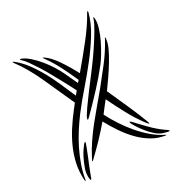

<svg xmlns="http://www.w3.org/2000/svg" viewBox="-178 -853 893 970"><g transform="rotate(-30 268.5 -367.5)"><path d="M45 -12Q43 -3 42 -3Q40 -4 39.5 -7Q39 -10 39 -12Q36 -58 45 -101.5Q54 -145 72.5 -187Q91 -229 116.5 -268.5Q142 -308 171 -345L193 -373Q152 -465 112.5 -551.5Q73 -638 26 -701Q23 -705 23 -707Q24 -709 27 -707Q30 -705 32 -704Q63 -679 88.5 -645Q114 -611 136 -571.5Q158 -532 177 -488.5Q196 -445 215 -401L232 -422Q227 -432 216 -453.5Q205 -475 190 -502Q175 -529 158.5 -559Q142 -589 125 -615.5Q108 -642 93 -663Q78 -684 67 -693Q59 -699 62 -701Q64 -702 71 -700Q91 -692 113.5 -672Q136 -652 156.5 -627Q177 -602 194 -575Q211 -548 221 -526L256 -451L267 -463Q247 -508 224 -554Q201 -600 169 -644Q166 -649 165 -649Q164 -649 166 -651Q166 -651 174 -647Q202 -628 232 -584.5Q262 -541 289 -489Q340 -549 391 -613.5Q442 -678 474 -736Q475 -738 476 -740Q477 -742 480 -740Q481 -739 480.5 -736Q480 -733 480 -732Q465 -677 432 -623.5Q399 -570 358 -517.5Q317 -465 272 -413.5Q227 -362 188 -311Q164 -279 140.5 -242.5Q117 -206 98 -167.5Q79 -129 65 -89.5Q51 -50 45 -12ZM507 -4Q513 -1 513 -0.5Q513 0 506 0Q466 -6 431.5 -26.5Q397 -47 367.5 -77Q338 -107 312.5 -144.5Q287 -182 266 -221Q234 -183 199 -146.5Q164 -110 136 -84Q131 -79 127.5 -75Q124 -71 122 -72Q120 -73 123.5 -79Q127 -85 129 -90Q148 -127 172.5 -163Q197 -199 224.5 -233.5Q252 -268 281 -302Q310 -336 338 -370Q373 -413 414 -466Q455 -519 485 -575Q488 -582 490 -582Q492 -582 491 -577.5Q490 -573 490 -570Q488 -549 475 -521Q462 -493 443.5 -462.5Q425 -432 403.5 -400.5Q382 -369 362 -342L371 -322Q395 -269 420 -212Q445 -155 462 -110Q464 -105 465.5 -99.5Q467 -94 465 -93Q464 -93 460 -97.5Q456 -102 452 -107Q417 -154 389.5 -205Q362 -256 336 -310Q324 -295 312 -279.5Q300 -264 288 -248Q307 -211 331 -174.5Q355 -138 383 -105.5Q411 -73 442.5 -46.5Q474 -20 507 -4ZM400 -474Q361 -424 314 -373.5Q267 -323 222 -278Q220 -277 214 -270.5Q208 -264 206 -266Q204 -267 207.5 -276Q211 -285 214 -289Q221 -301 234 -319.5Q247 -338 261.5 -357.5Q276 -377 289.5 -395.5Q303 -414 312 -425Q335 -455 362.5 -492Q390 -529 414.5 -566Q439 -603 458.5 -636Q478 -669 485 -689Q488 -700 489 -700Q490 -700 491.5 -696.5Q493 -693 493 -688Q494 -666 485 -636.5Q476 -607 461.5 -577Q447 -547 430.5 -519.5Q414 -492 400 -474ZM99 -68Q91 -48 84.5 -31Q78 -14 73 0Q72 2 69.5 5Q67 8 65 0Q62 -17 65 -37Q68 -57 82 -89Q87 -101 95 -116.5Q103 -132 112 -145.5Q121 -159 128.5 -168Q136 -177 140 -174Q140 -173 138 -167Q136 -161 133.5 -154Q131 -147 128.5 -140.5Q126 -134 125 -132Q118 -113 112 -99Q106 -85 99 -68ZM466 -70Q482 -55 497.5 -42.5Q513 -30 530 -19Q532 -17 535 -14.5Q538 -12 537 -11Q535 -9 531.5 -9.5Q528 -10 523 -11Q513 -14 505 -16Q497 -18 488.5 -22.5Q480 -27 470.5 -34Q461 -41 449 -53Q439 -63 426.5 -78.5Q414 -94 403.5 -109.5Q393 -125 387 -137Q381 -149 384 -151Q385 -152 390 -148Q395 -144 400 -138.5Q405 -133 409.5 -128Q414 -123 416 -121Q430 -106 442 -94Q454 -82 466 -70Z"/></g></svg>

Font: mr_AkronimG
Style: Regular
Weight: 400
Version: Version 1.002 April 14, 2020